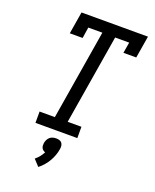

<svg xmlns="http://www.w3.org/2000/svg" viewBox="-176 -834 952 1181"><g transform="rotate(20 300.0 -243.0)"><path d="M114 0V-74H214L311 -662H219L208 -590H124L148 -735H583L559 -590H475L487 -661H395L298 -74H388V0ZM223 249 185 208Q200 196 212 181Q224 166 232 150Q225 148 218.5 143Q212 138 208.5 131Q205 124 204.5 115.5Q204 107 205 99Q207 88 212 77.5Q217 67 225.5 59.5Q234 52 245 49Q256 46 267 46Q278 46 288 49Q298 52 304 59.5Q310 67 311.5 77.5Q313 88 311 99Q308 120 300.5 141Q293 162 282 181Q271 200 256 217.5Q241 235 223 249Z"/></g></svg>

Font: Iosevka Slab Extended Oblique
Style: Regular
Weight: 400
Width: 7
Italic angle: -9°
Monospace: yes
Designer: Belleve Invis
Foundry: Belleve Invis
Version: Version 11.1.0; ttfautohint (v1.8.3)